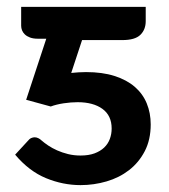

<svg xmlns="http://www.w3.org/2000/svg" viewBox="-20 -533 490 558"><path d="M403.5 -471.5Q403.5 -447 388 -431.8Q372.5 -416.5 335.5 -416.5H218.5L187 -321Q197.5 -322 208.2 -322.8Q219 -323.5 230 -323.5Q277.5 -323.5 312.8 -312.2Q348 -301 371.5 -280.8Q395 -260.5 406.5 -232.5Q418 -204.5 418 -171.5Q418 -127 400.8 -93.8Q383.5 -60.5 355 -38.5Q326.5 -16.5 289.8 -5.8Q253 5 214 5Q163 5 113.8 -15.2Q64.5 -35.5 24 -83.5L59.5 -122Q65.5 -129.5 70.8 -131.8Q76 -134 80.5 -134Q86 -134 91.2 -131.5Q96.5 -129 100.5 -125Q108.5 -118 120 -110.2Q131.5 -102.5 146 -96Q160.5 -89.5 177.8 -85.2Q195 -81 214 -81Q237.5 -81 254.5 -87.2Q271.5 -93.5 282.8 -104.2Q294 -115 299.2 -129.2Q304.5 -143.5 304.5 -159.5Q304.5 -197 277.8 -216.5Q251 -236 205.5 -236Q186.5 -236 165 -232.8Q143.5 -229.5 127.5 -223.5L56 -243L114.5 -420.5H101.5H89.5Q76.5 -420.5 67.2 -424Q58 -427.5 52.2 -433Q46.5 -438.5 44 -445Q41.5 -451.5 41.5 -458V-513H403.5Z"/></svg>

Font: Lato
Style: Bold
Weight: 700
Designer: Lukasz Dziedzic
Foundry: tyPoland Lukasz Dziedzic
Version: Version 2.007; 2014-02-27